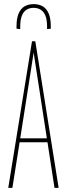

<svg xmlns="http://www.w3.org/2000/svg" viewBox="-20 -910 324 930"><path d="M20 0 135 -710H151L264 0H244L210 -221H75L40 0ZM78 -240H207L143 -655ZM143 -890Q169 -890 187.5 -879Q206 -868 216 -844Q226 -820 226 -782Q226 -779 226 -776.5Q226 -774 226 -771L208 -769Q208 -772 208 -775.5Q208 -779 208 -781Q208 -814 200 -834Q192 -854 177 -863Q162 -872 143 -872Q123 -872 108.5 -863Q94 -854 86 -834Q78 -814 78 -781Q78 -779 78 -775.5Q78 -772 78 -769L60 -771Q60 -774 60 -776.5Q60 -779 60 -782Q60 -820 70 -844Q80 -868 98.5 -879Q117 -890 143 -890Z"/></svg>

Font: Georama ExtraCondensed Thin
Style: Regular
Weight: 100
Width: 2
Designer: Jean-Baptiste Levee
Foundry: Production Type
Version: Version 1.001